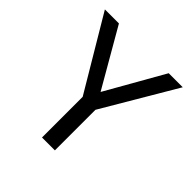

<svg xmlns="http://www.w3.org/2000/svg" viewBox="-189 -876 1028 1028"><g transform="rotate(45 325.5 -361.5)"><path d="M375 -307.2V0H277.5V-307.9L30.6 -723H136.9L326.8 -394.1L513.8 -723H620.1Z"/></g></svg>

Font: Public Sans VF
Style: Regular
Weight: 400
Designer: Pablo Impallari, Rodrigo Fuenzalida (Modified by Dan O. Williams and USWDS)
Version: Version 1.003